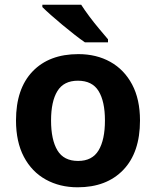

<svg xmlns="http://www.w3.org/2000/svg" viewBox="-20 -786 663 816"><path d="M575 -274Q575 -138 504 -64Q433 10 310 10Q234 10 174.5 -23Q115 -56 81.5 -119.5Q48 -183 48 -274Q48 -409 118.5 -482.5Q189 -556 313 -556Q390 -556 449 -523Q508 -490 541.5 -427Q575 -364 575 -274ZM197 -274Q197 -192 224 -147Q251 -102 312 -102Q372 -102 399 -147Q426 -192 426 -274Q426 -355 399 -399Q372 -443 311 -443Q251 -443 224 -399Q197 -355 197 -274ZM325 -766Q339 -744 359.5 -716.5Q380 -689 401.5 -663.5Q423 -638 439 -619V-606H341Q322 -619 297 -638.5Q272 -658 245.5 -680Q219 -702 196.5 -722Q174 -742 160 -756V-766Z"/></svg>

Font: Noto Sans Syriac
Style: Bold
Weight: 700
Designer: Patrick Giasson and the Monotype Design Team
Foundry: Monotype Imaging Inc.
Version: Version 3.000; ttfautohint (v1.8.4.7-5d5b)